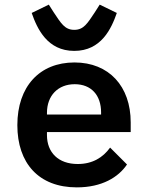

<svg xmlns="http://www.w3.org/2000/svg" viewBox="-20 -798 640 830"><path d="M312 12C421 12 492 -32 529 -87L456 -160C425 -117 380 -89 316 -89C232 -89 183 -139 183 -214V-227H545V-269C545 -425 451 -528 302 -528C151 -528 55 -424 55 -257C55 -93 147 12 312 12ZM303 -434C374 -434 417 -387 417 -312V-303H183V-310C183 -385 231 -434 303 -434ZM301 -578C417 -578 461 -673 485 -742L411 -778L390 -745C358 -697 342 -669 301 -669C260 -669 244 -697 212 -745L191 -778L117 -742C141 -673 185 -578 301 -578Z"/></svg>

Font: IBM Mono SemiBold
Style: Regular
Weight: 600
Monospace: yes
Designer: Mike Abbink, Paul van der Laan, Pieter van Rosmalen
Foundry: Bold Monday
Version: Version 2.3